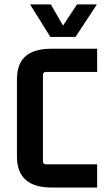

<svg xmlns="http://www.w3.org/2000/svg" viewBox="-20 -838 470 858"><path d="M414.1 -103.5H183.6Q172.9 -105.5 171.9 -115.2V-504.9Q173.8 -515.6 183.6 -516.6H414.1V-620.1H208Q65.4 -620.1 56.6 -502Q55.7 -493.2 55.7 -484.4V-135.7Q57.6 -1 208 0H414.1ZM205.1 -672.9H317.4L413.1 -818.4H324.2L261.7 -723.6L207 -818.4H114.3Z"/></svg>

Font: Gemunu Libre
Style: Bold
Weight: 700
Designer: Pushpananda Ekanayake, Sol Matas, Kosala Senevirathne
Foundry: Mooniak
Version: Version 1.001